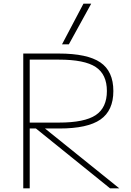

<svg xmlns="http://www.w3.org/2000/svg" viewBox="-20 -1020 708 1040"><path d="M106 0V-730H298Q453 -730 523.5 -682Q594 -634 594 -527Q594 -421 524 -372.5Q454 -324 302 -324H123V-356H299Q438 -356 498.5 -396.5Q559 -437 559 -527Q559 -617 498.5 -657Q438 -697 299 -697H141V0ZM576 0 156 -339H205L626 0ZM353 -780H316L432 -1000H474Z"/></svg>

Font: M PLUS 1 ExtraLight
Style: Regular
Weight: 250
Version: Version 1.001